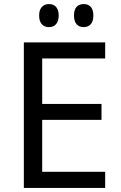

<svg xmlns="http://www.w3.org/2000/svg" viewBox="-20 -922 596 942"><path d="M97 0V-714H496V-635H187V-412H478V-334H187V-79H496V0ZM220 -789Q197 -789 184.5 -804Q172 -819 172 -846Q172 -873 185 -887.5Q198 -902 220 -902Q243 -902 255.5 -887.5Q268 -873 268 -846Q268 -819 255.5 -804Q243 -789 220 -789ZM390 -789Q368 -789 355.5 -803.5Q343 -818 343 -846Q343 -874 355.5 -888Q368 -902 391 -902Q414 -902 426 -887.5Q438 -873 438 -846Q438 -818 425.5 -803.5Q413 -789 390 -789Z"/></svg>

Font: Noto Sans Ambassadori
Style: Regular
Weight: 400
Designer: Monotype Design Team
Foundry: Monotype Imaging Inc.
Version: Version 2.013